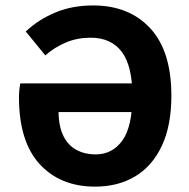

<svg xmlns="http://www.w3.org/2000/svg" viewBox="-20 -684 705 716"><path d="M334.9 12Q204.7 12 127.8 -72.1Q50.8 -156.3 50.8 -320.9Q50.8 -333.2 52 -346.8Q53.2 -360.3 55.7 -373.1H510.4V-266.1H198.3Q199.3 -210.6 217.1 -175.7Q235 -140.7 266.1 -124.5Q297.1 -108.2 336.4 -108.2Q398.8 -108.2 436.2 -159.8Q473.6 -211.3 473.6 -327.1Q473.6 -438.6 433.9 -491Q394.2 -543.4 317.7 -543.4Q268.3 -543.4 226.1 -525.7Q183.9 -508.1 148.9 -477.5L76.1 -566.5Q123.6 -611.2 186.4 -637.4Q249.3 -663.7 327.2 -663.7Q461.5 -663.7 540.3 -578.5Q619.1 -493.3 619.1 -327.1Q619.1 -215.6 583.4 -139.9Q547.8 -64.3 483.8 -26.1Q419.8 12 334.9 12Z"/></svg>

Font: Mada
Style: Regular
Weight: 400
Designer: Khaled Hosny
Version: Version 1.5